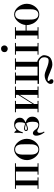

<svg xmlns="http://www.w3.org/2000/svg" viewBox="1258 -1994 1013 3569"><g transform="rotate(-90 1764.5 -209.5)"><path d="M194 -420V-18H252V0H40V-18H104V-420H40V-438H514V-420H450V-18H514V0H302V-18H360V-420Z M771 -453Q810 -453 845.5 -433Q881 -413 908.5 -380Q936 -347 952.5 -304.5Q969 -262 969 -218Q969 -204 964.5 -173Q960 -142 941 -104Q929 -80 911.5 -59Q894 -38 872.5 -21.5Q851 -5 825.5 4.5Q800 14 771 14Q742 14 716 4.5Q690 -5 668.5 -21.5Q647 -38 630 -59Q613 -80 601 -104Q591 -123 585.5 -140.5Q580 -158 577 -173Q574 -188 573.5 -199.5Q573 -211 573 -218Q573 -262 589.5 -304.5Q606 -347 633.5 -380Q661 -413 696.5 -433Q732 -453 771 -453ZM675 -256V-176Q675 -147 676 -122Q677 -97 685 -71Q688 -61 693.5 -49Q699 -37 709 -27Q719 -17 734 -10Q749 -3 771 -3Q793 -3 808 -10Q823 -17 833 -27Q843 -37 848.5 -49Q854 -61 857 -71Q865 -97 866 -122Q867 -147 867 -176V-256Q867 -288 866 -315.5Q865 -343 857 -368Q850 -389 840 -402.5Q830 -416 818 -423Q806 -430 793.5 -432.5Q781 -435 771 -435Q760 -435 748 -432.5Q736 -430 724 -423Q712 -416 701.5 -402.5Q691 -389 685 -368Q677 -343 676 -315.5Q675 -288 675 -256Z M1090 -293H1072Q1077 -317 1079 -337.5Q1081 -358 1081 -385Q1081 -406 1080.5 -420.5Q1080 -435 1079 -448H1094L1129 -412H1135Q1160 -440 1187.5 -446.5Q1215 -453 1237 -453Q1268 -453 1291 -444Q1314 -435 1329.5 -420.5Q1345 -406 1353 -386.5Q1361 -367 1361 -346Q1361 -332 1356.5 -317Q1352 -302 1339 -286Q1337 -284 1321.5 -269.5Q1306 -255 1276 -242V-236Q1302 -231 1321 -219.5Q1340 -208 1352 -194Q1369 -175 1374.5 -155Q1380 -135 1380 -113Q1380 -93 1373.5 -70.5Q1367 -48 1344 -25Q1320 -2 1292 6Q1264 14 1232 14Q1215 14 1197.5 10.5Q1180 7 1160 -4Q1150 -9 1138.5 -15.5Q1127 -22 1115 -22Q1101 -22 1090 -12.5Q1079 -3 1079 23Q1079 40 1084.5 62Q1090 84 1104 101L1090 113Q1070 88 1057.5 65Q1045 42 1038 22Q1031 2 1029 -14.5Q1027 -31 1027 -43Q1027 -62 1032 -74Q1037 -86 1044.5 -93Q1052 -100 1060.5 -102.5Q1069 -105 1076 -105Q1086 -105 1095.5 -100Q1105 -95 1113.5 -88Q1122 -81 1128 -72.5Q1134 -64 1139 -58Q1145 -50 1152.5 -40.5Q1160 -31 1171 -22.5Q1182 -14 1196 -8.5Q1210 -3 1229 -3Q1259 -3 1272.5 -26.5Q1286 -50 1286 -106Q1286 -162 1276 -188Q1266 -214 1253 -227Q1230 -216 1201.5 -206.5Q1173 -197 1153 -197Q1114 -197 1114 -232Q1114 -250 1126.5 -259.5Q1139 -269 1158 -269Q1177 -269 1199.5 -263.5Q1222 -258 1251 -248Q1255 -252 1259.5 -258.5Q1264 -265 1268 -276.5Q1272 -288 1274 -305Q1276 -322 1276 -348Q1276 -354 1274.5 -373.5Q1273 -393 1264 -407Q1256 -419 1244 -426.5Q1232 -434 1216 -434Q1195 -434 1171 -419Q1147 -404 1125 -372Q1108 -347 1100 -324Q1092 -301 1090 -293ZM1132 -232Q1132 -227 1137 -221Q1142 -215 1153 -215Q1171 -215 1197 -222Q1223 -229 1237 -237Q1223 -240 1213.5 -242.5Q1204 -245 1196 -247Q1188 -249 1179.5 -250Q1171 -251 1159 -251Q1154 -251 1143 -248.5Q1132 -246 1132 -232Z M1462 -420V-438H1674V-420H1616V-110L1786 -379V-420H1728V-438H1940V-420H1876V-18H1940V0H1728V-18H1786V-350L1616 -82V-18H1674V0H1462V-18H1526V-420Z M1990 9V-18H2054V-420H1990V-438H2202V-420H2144V-18H2310V-420H2252V-438H2464V-420H2400V-24L2422 -18Q2439 -11 2457 1.5Q2475 14 2489.5 30.5Q2504 47 2513.5 65.5Q2523 84 2523 102Q2523 125 2514 156.5Q2505 188 2486 209Q2467 230 2429.5 243.5Q2392 257 2350 257Q2323 257 2289.5 246.5Q2256 236 2205 214Q2182 203 2156 193Q2130 183 2115 178Q2099 173 2090 171.5Q2081 170 2064 170Q2043 170 2043 186Q2043 199 2056 206Q2077 220 2077 240Q2077 256 2068 266.5Q2059 277 2039 277Q2017 277 2003 263Q1989 249 1989 225Q1989 192 2016 165Q2042 138 2078 126Q2114 114 2146 114Q2191 114 2275 150Q2364 188 2423 188Q2458 188 2471.5 163Q2485 138 2485 107Q2485 71 2465.5 47Q2446 23 2411 8Z M2580 -635Q2580 -661 2597.5 -678.5Q2615 -696 2642 -696Q2674 -696 2689.5 -676Q2705 -656 2705 -635Q2705 -609 2686.5 -590.5Q2668 -572 2642 -572Q2621 -572 2600.5 -587.5Q2580 -603 2580 -635ZM2533 -18H2597V-420H2533V-438H2751V-420H2687V-18H2751V0H2533Z M2980 -240H3084Q3088 -280 3105.5 -318Q3123 -356 3149.5 -386Q3176 -416 3209.5 -434.5Q3243 -453 3281 -453Q3320 -453 3355.5 -433Q3391 -413 3418.5 -380Q3446 -347 3462.5 -304.5Q3479 -262 3479 -218Q3479 -204 3474.5 -173Q3470 -142 3451 -104Q3439 -80 3422 -59Q3405 -38 3383.5 -21.5Q3362 -5 3336 4.5Q3310 14 3281 14Q3251 14 3225.5 4.5Q3200 -5 3178.5 -21.5Q3157 -38 3140 -59Q3123 -80 3111 -104Q3099 -129 3091 -158.5Q3083 -188 3083 -222H2980V-18H3044V0H2826V-18H2890V-420H2826V-438H3044V-420H2980ZM3185 -256V-166Q3185 -143 3186.5 -118.5Q3188 -94 3195 -71Q3198 -61 3203.5 -49Q3209 -37 3219 -27Q3229 -17 3244 -10Q3259 -3 3281 -3Q3303 -3 3318 -10Q3333 -17 3343 -27Q3353 -37 3358.5 -49Q3364 -61 3367 -71Q3374 -94 3375.5 -118.5Q3377 -143 3377 -166V-256Q3377 -288 3376 -315.5Q3375 -343 3367 -368Q3360 -389 3350 -402.5Q3340 -416 3328 -423Q3316 -430 3303.5 -432.5Q3291 -435 3281 -435Q3270 -435 3258 -432.5Q3246 -430 3234 -423Q3222 -416 3212 -402.5Q3202 -389 3195 -368Q3187 -343 3186 -315.5Q3185 -288 3185 -256Z"/></g></svg>

Font: EIisabethische
Style: Book
Weight: 400
Designer: Salychow
Version: Version 1.3